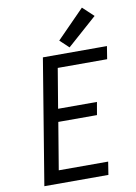

<svg xmlns="http://www.w3.org/2000/svg" viewBox="-104 -1045 784 1110"><g transform="rotate(-10 288.0 -489.5)"><path d="M64 0H440L452 -76H162L208 -352H435L448 -427H220L259 -660H549L561 -735H185ZM347 -765 521 -919 457 -979 295 -814Z"/></g></svg>

Font: Iosevka Sparkle Oblique
Style: Regular
Weight: 400
Italic angle: -9°
Designer: Belleve Invis
Foundry: Belleve Invis
Version: Version 4.5.0; ttfautohint (v1.8.3)